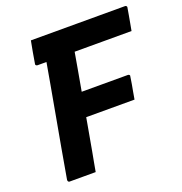

<svg xmlns="http://www.w3.org/2000/svg" viewBox="-127 -811 873 921"><g transform="rotate(-20 310.0 -350.0)"><path d="M206 0Q173 0 140 0Q107 0 73 0Q70 0 68 -1.5Q66 -3 65 -5.5Q64 -8 64 -11Q77 -89 91 -165Q105 -241 118.5 -317.5Q132 -394 146 -470.5Q160 -547 173 -624L324 -623L313 -602Q308 -575 303.5 -547.5Q299 -520 294 -493Q282 -427 270.5 -361Q259 -295 247.5 -229.5Q236 -164 224 -98Q219 -72 214.5 -47Q210 -22 206 0ZM130 -700H609Q614 -700 616 -698.5Q618 -697 619 -694.5Q620 -692 619 -689Q616 -669 612.5 -651Q609 -633 606 -615Q603 -597 599 -577H120Q117 -577 114 -578.5Q111 -580 110 -582.5Q109 -585 110 -588Q115 -618 119.5 -644Q124 -670 130 -700ZM206 -385H510Q515 -385 518 -382Q521 -379 519 -374Q516 -354 513 -336Q510 -318 506.5 -300.5Q503 -283 500 -263H184Z"/></g></svg>

Font: RecMonoLinear Nerd Font Mono
Style: Bold Italic
Weight: 700
Italic angle: -10°
Monospace: yes
Version: Version 1.085; ttfautohint (v1.8.4.7-5d5b);Nerd Fonts 3.2.1